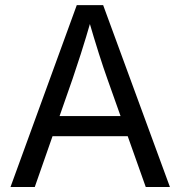

<svg xmlns="http://www.w3.org/2000/svg" viewBox="-20 -748 722 768"><path d="M22 0 287.1 -727.5H392.6L659.7 0H563L409.2 -433.1Q394.5 -474.1 375.7 -533Q356.9 -591.8 330.1 -684.1H349.1Q322.3 -591.3 303 -531.5Q283.7 -471.7 270.5 -433.1L119.1 0ZM156.2 -203.1V-283.7H525.9V-203.1Z"/></svg>

Font: Inter 18pt
Style: Regular
Weight: 400
Designer: Rasmus Andersson
Foundry: rsms
Version: Version 4.001;git-66647c0bb